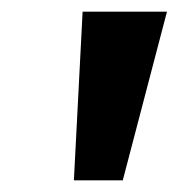

<svg xmlns="http://www.w3.org/2000/svg" viewBox="-20 -725 307 330"><path d="M107 -415 122 -705H267L191 -415Z"/></svg>

Font: Nunito Sans 12pt
Style: Bold Italic
Weight: 700
Italic angle: -9°
Designer: Vernon Adams
Foundry: Vernon Adams
Version: Version 3.101;gftools[0.9.27]